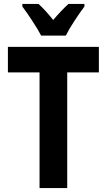

<svg xmlns="http://www.w3.org/2000/svg" viewBox="-20 -951 540 971"><path d="M313 -771Q328 -802 356.5 -845.5Q385 -889 407 -918V-931H326Q290 -898 249 -850Q209 -900 175 -931H93V-918Q115 -889 144 -844.5Q173 -800 188 -771ZM320 0V-585H480V-714H20V-585H180V0Z"/></svg>

Font: Noto Sans Mono UI Condensed ExtraBold
Style: Regular
Weight: 800
Width: 3
Designer: Monotype Design team
Foundry: Monotype Imaging Inc.
Version: 1.000